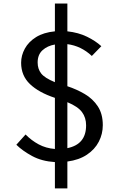

<svg xmlns="http://www.w3.org/2000/svg" viewBox="-20 -890 655 1067"><path d="M354.4 -870.3V-715.9Q415.9 -709.2 463.6 -685.9Q511.3 -662.6 543.1 -633.3L490.3 -579Q430.8 -634.9 354.4 -644.6V-410.8Q406.2 -393.8 451 -367.4Q495.9 -341 523.6 -299Q551.3 -256.9 551.3 -194.4Q551.3 -145.6 529.2 -102.8Q507.2 -60 463.3 -30.5Q419.5 -1 354.4 7.7V156.9H285.1V10.8Q212.3 6.2 158.7 -22.8Q105.1 -51.8 70.8 -85.6L122.1 -142.6Q154.4 -109.7 194.6 -87.9Q234.9 -66.2 285.1 -62.1V-346.2Q195.4 -375.9 146.4 -422.8Q97.4 -469.7 97.4 -541Q97.4 -582.1 118.2 -620Q139 -657.9 180.5 -683.8Q222.1 -709.7 285.1 -715.9V-870.3ZM285.1 -642.6Q243.1 -635.4 216.2 -610.8Q189.2 -586.2 189.2 -542.6Q189.2 -506.7 209 -481.5Q228.7 -456.4 285.1 -433.3ZM354.4 -322.1V-66.7Q458.5 -87.7 458.5 -193.3Q458.5 -236.4 435.6 -267.2Q412.8 -297.9 354.4 -322.1Z"/></svg>

Font: FiraCode Nerd Font Mono
Style: Regular
Weight: 400
Monospace: yes
Designer: Carrois Corporate, Edenspiekermann AG, Nikita Prokopov
Foundry: Carrois Corporate, Edenspiekermann AG, Nikita Prokopov
Version: Version 6.002;Nerd Fonts 3.4.0